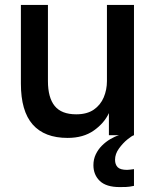

<svg xmlns="http://www.w3.org/2000/svg" viewBox="-20 -550 635 781"><path d="M255 11Q161 11 113 -43.5Q65 -98 65 -210V-530H175V-220Q175 -153 202.5 -119Q230 -85 290 -85Q334 -85 361.5 -104Q389 -123 402 -154Q415 -185 415 -220V-530H525V0H423V-90Q404 -49 361.5 -19Q319 11 255 11ZM467 211Q412 211 386 186Q360 161 360 122Q360 98 369.5 78Q379 58 394.5 42.5Q410 27 428.5 16Q447 5 464 0H525Q517 2 498.5 17Q480 32 464 54Q448 76 448 100Q448 119 458.5 130Q469 141 497 141Q504 141 509.5 140Q515 139 525 138V206Q507 210 494 210.5Q481 211 467 211Z"/></svg>

Font: Golos Text Medium
Style: Regular
Weight: 500
Designer: A.Korolkova, Vitaly Kuzmin
Foundry: ParaType Ltd
Version: Version 2.004